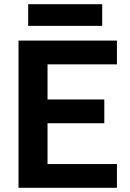

<svg xmlns="http://www.w3.org/2000/svg" viewBox="-20 -893 620 913"><path d="M68 -700H536V-587H206V-420H476V-307H206V-113H536V0H68ZM114 -873H466V-770H114Z"/></svg>

Font: Uncut Sans Variable
Style: Regular
Weight: 400
Designer: Kasper Nordkvist
Foundry: UNCUT.wtf
Version: Version 1.304;Glyphs 3.2 (3246)